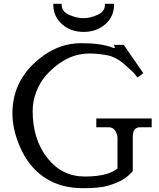

<svg xmlns="http://www.w3.org/2000/svg" viewBox="-20 -975 830 1005"><path d="M259 -955H303V-948Q303 -915 341.5 -897.5Q380 -880 416.5 -880Q453 -880 491 -897.5Q529 -915 529 -948V-955H577V-950Q577 -889 531.5 -848.5Q486 -808 418 -808Q350 -808 304.5 -848.5Q259 -889 259 -950ZM571 -725Q576 -723 578.5 -723Q581 -723 581 -727Q581 -731 575 -740H628L730 -592L700 -569L678 -596L636 -634Q589 -677 540 -686Q491 -695 449 -695Q407 -695 368 -682.5Q329 -670 290.5 -643Q252 -616 220.5 -580Q189 -544 170 -495Q151 -446 151 -394Q151 -246 227.5 -148.5Q304 -51 424 -51Q544 -51 595 -93V-258Q586 -309 548 -309H484V-355H774V-309H713Q675 -309 675 -258V-79Q647 -48 620 -33Q593 -18 549 -4Q505 10 417 10Q329 10 263.5 -18.5Q198 -47 151 -100Q104 -153 74.5 -231Q45 -309 45 -382Q45 -568 209 -685Q299 -749 405 -749Q511 -749 571 -725Z"/></svg>

Font: Sawarabi Mincho
Style: Regular
Weight: 400
Version: Version 1.00